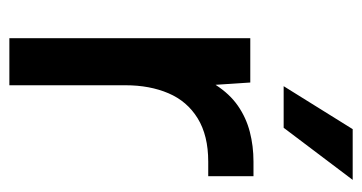

<svg xmlns="http://www.w3.org/2000/svg" viewBox="-206 -586 791 420"><g transform="rotate(90 190.0 -375.5)"><path d="M63 0V-527H160L165 -451Q185 -482 211 -500Q237 -518 268 -526Q299 -534 333 -534Q342 -534 350 -534Q358 -534 365 -534V-435H333Q276 -435 238.5 -412Q201 -389 183.5 -348Q166 -307 166 -254V0ZM168 -600 262 -751H373L259 -600Z"/></g></svg>

Font: Onest Medium
Style: Regular
Weight: 500
Designer: Dmitri Voloshin, Andrey Kudryavtsev
Foundry: Dmitri Voloshin, Andrey Kudryavtsev
Version: Version 1.000;gftools[0.9.33]